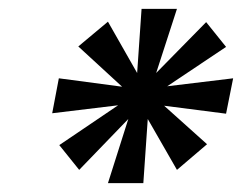

<svg xmlns="http://www.w3.org/2000/svg" viewBox="-20 -743 555 434"><path d="M304 -329H224L270 -474L159 -359L114 -415L247 -505L98 -487L113 -566L256 -547L157 -638L224 -694L290 -578L300 -723H380L333 -578L446 -693L491 -637L358 -548L507 -566L491 -486L351 -504L448 -417L380 -359L314 -474Z"/></svg>

Font: MedMera Sans Semibold
Style: Italic
Weight: 600
Italic angle: -11°
Designer: Kasper Nordkvist
Foundry: UNCUT.wtf
Version: Version 1.300